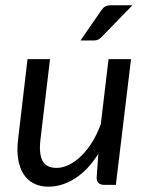

<svg xmlns="http://www.w3.org/2000/svg" viewBox="-20 -702 554 729"><path d="M43.5 0ZM169.9 -477.5 133.8 -173.8Q127 -118.2 141.6 -91.3Q156.2 -64.5 194.8 -64.5Q217.8 -64.5 241.7 -76.2Q265.6 -87.9 288.1 -109.6Q310.5 -131.3 329.8 -162.1Q349.1 -192.9 362.8 -231L392.1 -477.5H477.5L419.9 0H377.4Q344.7 0 347.2 -30.8L353.5 -118.2Q314.5 -56.2 265.1 -24.7Q215.8 6.8 163.6 6.8Q132.3 6.8 108.4 -5.4Q84.5 -17.6 69.6 -40.5Q54.7 -63.5 49.1 -97.2Q43.5 -130.9 48.8 -173.8L84.5 -477.5ZM482.9 -682.1 365.2 -561Q358.4 -553.7 351.6 -551Q344.7 -548.3 335 -548.3H285.6L364.3 -662.1Q371.1 -672.4 379.2 -677.2Q387.2 -682.1 402.3 -682.1Z"/></svg>

Font: Carlito
Style: Italic
Weight: 400
Italic angle: -7°
Designer: Lukasz Dziedzic
Foundry: tyPoland Lukasz Dziedzic
Version: Version 1.104